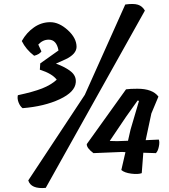

<svg xmlns="http://www.w3.org/2000/svg" viewBox="-20 -872 859 978"><path d="M622 -417Q643 -420 680 -420Q757 -420 787 -380L751 -294L722 -158L789 -161Q794 -148 789 -124.5Q784 -101 774 -92L710 -94L702 10Q683 17 648.5 12.5Q614 8 598 -6L619 -97L602 -98L456 -92Q421 -118 422 -138ZM577 -153 632 -155 645 -212 688 -358 681 -360 622 -277 539 -154ZM412 -389 618 -849Q660 -855 682.5 -848Q705 -841 718 -818L213 85Q138 92 124 47ZM228 -670Q198 -670 175 -645L191 -610Q181 -595 154 -588Q112 -620 91 -663Q115 -706 153 -732.5Q191 -759 236 -759Q281 -759 325.5 -718.5Q370 -678 370 -633Q369 -596 314 -570L265 -548Q314 -530 341.5 -507.5Q369 -485 366 -452Q362 -403 284 -366.5Q206 -330 95 -321Q82 -331 74.5 -350.5Q67 -370 71 -387Q150 -404 194.5 -421.5Q239 -439 269 -466Q246 -497 183 -517L185 -549L278 -615Q268 -670 228 -670Z"/></svg>

Font: Tillana SemiBold
Style: Regular
Weight: 600
Designer: Lipi Raval (Devanagari, Latin), Jonny Pinhorn (Latin)
Foundry: Indian Type Foundry
Version: Version 2.003;PS 1.0;hotconv 1.0.79;makeotf.lib2.5.61930; tt